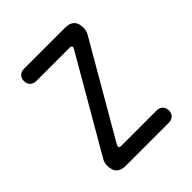

<svg xmlns="http://www.w3.org/2000/svg" viewBox="-199 -864 997 997"><g transform="rotate(-45 300.0 -365.0)"><path d="M153 0Q119 0 102 -17Q85 -34 85 -68Q85 -79 87.5 -89Q90 -99 96 -109L391 -618Q397 -629 394.5 -634.5Q392 -640 379 -640H135Q115 -640 102.5 -652.5Q90 -665 90 -685Q90 -705 102.5 -717.5Q115 -730 135 -730H437Q471 -730 488 -713.5Q505 -697 505 -663Q505 -652 502.5 -641.5Q500 -631 494 -621L199 -112Q193 -101 195.5 -95.5Q198 -90 211 -90H470Q490 -90 502.5 -77.5Q515 -65 515 -45Q515 -25 502.5 -12.5Q490 0 470 0Z"/></g></svg>

Font: Maple Mono NL
Style: Regular
Weight: 400
Monospace: yes
Designer: subframe7536
Version: Version 7.000